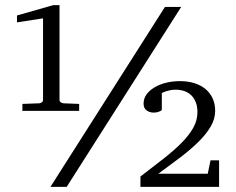

<svg xmlns="http://www.w3.org/2000/svg" viewBox="-20 -725 915 745"><path d="M66.9 -294.9V-321.8L132.8 -324.2Q139.2 -325.2 143.1 -328.4Q147 -331.5 147 -336.9V-653.8L45.9 -638.2V-665L187 -705.1H210.9V-336.9Q210.9 -331.5 215.3 -328.4Q219.7 -325.2 226.1 -324.2L287.1 -321.8V-294.9ZM238.8 0H175.8L620.1 -698.2H683.1ZM524.9 0V-40Q574.7 -78.1 615.5 -110.1Q656.2 -142.1 685.3 -171.6Q714.4 -201.2 730.2 -229.7Q746.1 -258.3 746.1 -290Q746.1 -312 739.7 -328.1Q733.4 -344.2 722.2 -355.2Q710.9 -366.2 695.3 -371.6Q679.7 -377 661.1 -377Q649.9 -377 640.6 -375Q631.3 -373 624.3 -370.8Q617.2 -368.7 613 -366.5Q608.9 -364.3 607.9 -363.8V-297.9Q604.5 -294.9 599.6 -293Q595.7 -291 589.6 -289.6Q583.5 -288.1 576.2 -288.1Q561 -288.1 549.1 -296.4Q537.1 -304.7 537.1 -323.2Q537.1 -342.3 548.3 -358.2Q559.6 -374 579.1 -385.7Q598.6 -397.5 624 -403.8Q649.4 -410.2 678.2 -410.2Q709.5 -410.2 734.9 -402.1Q760.3 -394 778.1 -378.9Q795.9 -363.8 805.4 -342.5Q814.9 -321.3 814.9 -294.9Q814.9 -263.2 796.9 -232.9Q778.8 -202.6 748.3 -172.9Q717.8 -143.1 678 -113Q638.2 -83 594.2 -50.8H786.1L796.9 -103H830.1V0Z"/></svg>

Font: BabelStone Ogham Pictish
Style: Bold
Weight: 700
Designer: Andrew West
Foundry: BabelStone
Version: Version 1.02 March 14, 2022